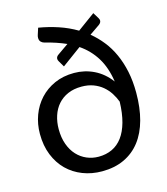

<svg xmlns="http://www.w3.org/2000/svg" viewBox="-107 -791 768 882"><g transform="rotate(-15 276.5 -350.0)"><path d="M208.5 -532.5Q206.5 -536 205.2 -539.2Q204 -542.5 204 -545.5Q204 -556.5 215.5 -564L267 -600Q244.5 -610 219.2 -618.5Q194 -627 165.5 -634Q156.5 -636.5 150.2 -643.2Q144 -650 144 -661.5Q144 -669 146.5 -676L156.5 -707Q204.5 -699 249.5 -684Q294.5 -669 335 -645L418.5 -706L436 -677.5Q440 -671 440 -665.5Q440 -655 429 -647L380.5 -613.5Q410.5 -589 435.2 -558Q460 -527 477.5 -488.2Q495 -449.5 504.8 -403.2Q514.5 -357 514.5 -302Q514.5 -230.5 499 -173.5Q483.5 -116.5 452.8 -76.5Q422 -36.5 376.2 -15Q330.5 6.5 270.5 6.5Q221.5 6.5 179 -10Q136.5 -26.5 105.2 -57.2Q74 -88 56 -132.5Q38 -177 38 -233Q38 -280 53.5 -321.8Q69 -363.5 98 -395Q127 -426.5 168.2 -445Q209.5 -463.5 261.5 -463.5Q311.5 -463.5 355.8 -442Q400 -420.5 432.5 -377Q422.5 -445 393.2 -492.5Q364 -540 317 -572L225 -504.5ZM272.5 -62.5Q308 -62.5 336.8 -76Q365.5 -89.5 385.8 -116.8Q406 -144 417.5 -185.2Q429 -226.5 430.5 -282Q422.5 -303.5 409.5 -323.8Q396.5 -344 377.8 -359.8Q359 -375.5 334.2 -384.8Q309.5 -394 278.5 -394Q241 -394 212.8 -381.5Q184.5 -369 165.5 -347.2Q146.5 -325.5 136.8 -295.8Q127 -266 127 -232Q127 -191.5 138.5 -159.8Q150 -128 170 -106.5Q190 -85 216.2 -73.8Q242.5 -62.5 272.5 -62.5Z"/></g></svg>

Font: Lato TR
Style: Regular
Weight: 400
Designer: Lukasz Dziedzic
Foundry: tyPoland Lukasz Dziedzic
Version: Version 1.104 2013